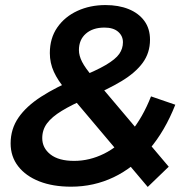

<svg xmlns="http://www.w3.org/2000/svg" viewBox="-20 -728 746 759"><path d="M261 10Q189 10 135.5 -11Q82 -32 52 -70.5Q22 -109 22 -161Q22 -218 53 -263Q84 -308 143 -346Q202 -384 286 -419Q359 -448 398 -471Q437 -494 451.5 -515Q466 -536 466 -561Q466 -586 447 -602.5Q428 -619 393 -619Q347 -619 319.5 -595Q292 -571 292 -530Q292 -508 304.5 -483.5Q317 -459 347 -424L647 -69L564 11L240 -373Q209 -409 193 -444Q177 -479 177 -518Q177 -577 206.5 -619.5Q236 -662 286 -685Q336 -708 397 -708Q449 -708 488.5 -692Q528 -676 550.5 -645.5Q573 -615 573 -571Q573 -519 544 -479.5Q515 -440 460 -407Q405 -374 326 -341Q264 -314 224.5 -290Q185 -266 166 -240.5Q147 -215 147 -182Q147 -143 179.5 -117.5Q212 -92 273 -92Q334 -92 391.5 -120.5Q449 -149 496.5 -206Q544 -263 577 -347L673 -314Q632 -210 570 -137.5Q508 -65 429.5 -27.5Q351 10 261 10Z"/></svg>

Font: MOST Montserrat SemiBold
Style: Italic
Weight: 600
Italic angle: -11.3°
Designer: Julieta Ulanovsky
Foundry: Julieta Ulanovsky
Version: Version 8.000;March 11, 2024;FontCreator 15.0.0.2926 64-bit